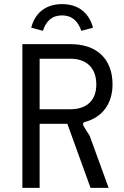

<svg xmlns="http://www.w3.org/2000/svg" viewBox="-20 -915 603 935"><path d="M89 0H173V-312H308L421 0H509L417 -253L387 -301C382 -311 384 -318 393 -321C478 -343 528 -410 528 -504C528 -627 452 -700 324 -700H89ZM323 -383H173V-629H323C402 -629 449 -584 449 -503C449 -426 402 -383 323 -383ZM282 -895C202 -895 150 -851 132 -780L189 -765C204 -811 232 -840 282 -840C332 -840 360 -811 376 -765L433 -780C414 -851 363 -895 282 -895Z"/></svg>

Font: Finlandica
Style: Regular
Weight: 400
Designer: Niklas Ekholm, Juho Hiilivirta, Jaakko Suomalainen
Foundry: Helsinki Type Studio
Version: Version 2.000;Glyphs 3.2 (3202)